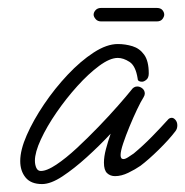

<svg xmlns="http://www.w3.org/2000/svg" viewBox="-20 -459 467 484"><path d="M86 5Q58 5 44.5 -11.5Q31 -28 31 -53Q31 -81 47.5 -118.5Q64 -156 91 -196Q118 -236 150.5 -270.5Q183 -305 216 -326.5Q249 -348 277 -348Q296 -348 314 -342.5Q332 -337 343.5 -321Q355 -305 355 -274Q355 -263 349 -258Q343 -253 338 -253Q327 -253 327 -261Q322 -293 306.5 -303Q291 -313 277 -313Q257 -313 230 -293Q203 -273 175 -242Q147 -211 122.5 -175.5Q98 -140 83 -107.5Q68 -75 68 -54Q68 -44 71.5 -36Q75 -28 83 -28Q98 -28 122 -44Q146 -60 173.5 -85.5Q201 -111 228 -139Q255 -167 277 -192Q299 -217 311 -232Q317 -241 326 -241Q333 -241 339 -236Q345 -231 345 -223Q345 -219 342 -214Q335 -203 325.5 -183Q316 -163 306.5 -140Q297 -117 290.5 -97.5Q284 -78 284 -68Q284 -58 291 -58Q296 -58 303.5 -63Q311 -68 317 -72Q341 -92 363 -114.5Q385 -137 403 -157Q407 -162 413 -162Q418 -162 422.5 -156.5Q427 -151 427 -143Q427 -134 422 -128Q406 -107 380 -81.5Q354 -56 334 -41Q321 -32 303.5 -23.5Q286 -15 270 -15Q258 -15 250 -22.5Q242 -30 242 -49Q242 -64 247 -83Q252 -102 259 -122Q231 -92 199 -63Q167 -34 137.5 -14.5Q108 5 86 5ZM235 -405Q226 -405 221 -411Q216 -417 216 -422Q216 -428 221 -433.5Q226 -439 235 -439H375Q385 -439 389.5 -433.5Q394 -428 394 -422Q394 -417 389.5 -411Q385 -405 375 -405Z"/></svg>

Font: Meow Script
Style: Regular
Weight: 400
Designer: Robert E. Leuschke
Foundry: Robert E. Leuschke
Version: Version 1.010; ttfautohint (v1.8.3)